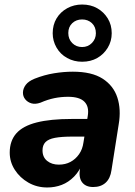

<svg xmlns="http://www.w3.org/2000/svg" viewBox="-20 -818 597 849"><path d="M189 11Q143 11 105.5 -10.5Q68 -32 45.5 -67Q23 -102 23 -143Q23 -195 52 -228Q81 -261 142 -276.5Q203 -292 298 -292H377L365 -214H301Q252 -214 223 -208.5Q194 -203 181 -189.5Q168 -176 168 -153Q168 -123 188.5 -106.5Q209 -90 240 -90Q269 -90 291.5 -102Q314 -114 329.5 -136Q345 -158 349 -188L368 -305Q375 -346 353.5 -368Q332 -390 281 -390Q250 -390 220.5 -384Q191 -378 159 -364Q136 -356 119 -361Q102 -366 91.5 -379Q81 -392 81.5 -409.5Q82 -427 94 -443Q106 -459 133 -470Q176 -487 219 -494Q262 -501 302 -501Q386 -501 434 -470Q482 -439 499 -386.5Q516 -334 505 -269L473 -66Q468 -29 447 -10Q426 9 392 9Q359 9 343 -12Q327 -33 334 -74L342 -127L347 -100Q332 -62 307.5 -37Q283 -12 253 -0.5Q223 11 189 11ZM343 -545Q307 -545 277 -561.5Q247 -578 230 -607.5Q213 -637 213 -671Q213 -708 230 -736.5Q247 -765 277 -781.5Q307 -798 343 -798Q381 -798 410 -781.5Q439 -765 456.5 -736.5Q474 -708 474 -671Q474 -636 456.5 -607Q439 -578 410 -561.5Q381 -545 343 -545ZM343 -610Q369 -610 386.5 -628Q404 -646 404 -671Q404 -699 386.5 -715.5Q369 -732 343 -732Q317 -732 299.5 -715.5Q282 -699 282 -672Q282 -645 299.5 -627.5Q317 -610 343 -610Z"/></svg>

Font: Nunito ExtraLight ExtraBold
Style: Italic
Weight: 800
Italic angle: -9°
Version: Version 3.602